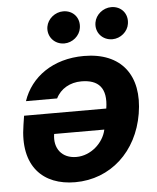

<svg xmlns="http://www.w3.org/2000/svg" viewBox="-54 -811 709 865"><g transform="rotate(-5 300.5 -379.0)"><path d="M339.1 -556.1C199.2 -556.1 97.7 -483 61.8 -376.1H202.8C223.4 -418.7 267.4 -443.2 317.8 -443.2C394.9 -443.2 433.9 -404.1 419.4 -311.4H47.6L41.2 -269.9C11 -84.5 106.9 7.1 251.4 7.1C411.9 7.1 534.8 -106.9 562.9 -275.2C592 -448.2 507.1 -556.1 339.1 -556.1ZM175.4 -217.7H402.3C389.6 -157.7 331.7 -105.8 266.7 -105.8C201.3 -105.8 164.8 -152.7 175.4 -217.7ZM187.1 -701.3C180 -657.7 212 -620 257.1 -620C294 -620 327.4 -648.4 332.4 -683.2C339.8 -728 309.7 -764.6 263.8 -764.6C227.3 -764.6 193.2 -737.2 187.1 -701.3ZM404.5 -701.3C397 -657 429.3 -620 474.4 -620C511.4 -620 544.7 -648.4 549.7 -683.2C557.2 -728 527 -764.6 481.2 -764.6C444.6 -764.6 410.5 -737.2 404.5 -701.3Z"/></g></svg>

Font: Magic Ui Pro
Style: Bold Italic
Weight: 700
Italic angle: -9.39999°
Designer: Stefan Endress, Andreas Faust
Version: Version 1.000;FEAKit 1.0